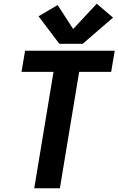

<svg xmlns="http://www.w3.org/2000/svg" viewBox="-20 -1006 633 1026"><path d="M163 0H300L403 -622H574L593 -735H114L95 -622H266ZM422 -772 584 -912 497 -986 371 -851 288 -979 186 -919 297 -772Z"/></svg>

Font: Iosevka Sparkle Extrabold
Style: Italic
Weight: 800
Italic angle: -9°
Designer: Belleve Invis
Foundry: Belleve Invis
Version: Version 4.5.0; ttfautohint (v1.8.3)